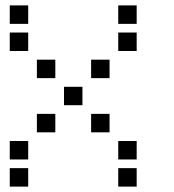

<svg xmlns="http://www.w3.org/2000/svg" viewBox="-20 -704 640 708"><path d="M17 -684Q16 -684 16 -684Q16 -684 16 -683V-617Q16 -616 16 -616Q16 -616 17 -616H83Q84 -616 84 -616Q84 -616 84 -617V-683Q84 -684 84 -684Q84 -684 83 -684ZM417 -684Q416 -684 416 -684Q416 -684 416 -683V-617Q416 -616 416 -616Q416 -616 417 -616H483Q484 -616 484 -616Q484 -616 484 -617V-683Q484 -684 484 -684Q484 -684 483 -684ZM17 -584Q16 -584 16 -584Q16 -584 16 -583V-517Q16 -516 16 -516Q16 -516 17 -516H83Q84 -516 84 -516Q84 -516 84 -517V-583Q84 -584 84 -584Q84 -584 83 -584ZM417 -584Q416 -584 416 -584Q416 -584 416 -583V-517Q416 -516 416 -516Q416 -516 417 -516H483Q484 -516 484 -516Q484 -516 484 -517V-583Q484 -584 484 -584Q484 -584 483 -584ZM117 -484Q116 -484 116 -484Q116 -484 116 -483V-417Q116 -416 116 -416Q116 -416 117 -416H183Q184 -416 184 -416Q184 -416 184 -417V-483Q184 -484 184 -484Q184 -484 183 -484ZM317 -484Q316 -484 316 -484Q316 -484 316 -483V-417Q316 -416 316 -416Q316 -416 317 -416H383Q384 -416 384 -416Q384 -416 384 -417V-483Q384 -484 384 -484Q384 -484 383 -484ZM217 -384Q216 -384 216 -384Q216 -384 216 -383V-317Q216 -316 216 -316Q216 -316 217 -316H283Q284 -316 284 -316Q284 -316 284 -317V-383Q284 -384 284 -384Q284 -384 283 -384ZM117 -284Q116 -284 116 -284Q116 -284 116 -283V-217Q116 -216 116 -216Q116 -216 117 -216H183Q184 -216 184 -216Q184 -216 184 -217V-283Q184 -284 184 -284Q184 -284 183 -284ZM317 -284Q316 -284 316 -284Q316 -284 316 -283V-217Q316 -216 316 -216Q316 -216 317 -216H383Q384 -216 384 -216Q384 -216 384 -217V-283Q384 -284 384 -284Q384 -284 383 -284ZM17 -184Q16 -184 16 -184Q16 -184 16 -183V-117Q16 -116 16 -116Q16 -116 17 -116H83Q84 -116 84 -116Q84 -116 84 -117V-183Q84 -184 84 -184Q84 -184 83 -184ZM417 -184Q416 -184 416 -184Q416 -184 416 -183V-117Q416 -116 416 -116Q416 -116 417 -116H483Q484 -116 484 -116Q484 -116 484 -117V-183Q484 -184 484 -184Q484 -184 483 -184ZM17 -84Q16 -84 16 -84Q16 -84 16 -83V-17Q16 -16 16 -16Q16 -16 17 -16H83Q84 -16 84 -16Q84 -16 84 -17V-83Q84 -84 84 -84Q84 -84 83 -84ZM417 -84Q416 -84 416 -84Q416 -84 416 -83V-17Q416 -16 416 -16Q416 -16 417 -16H483Q484 -16 484 -16Q484 -16 484 -17V-83Q484 -84 484 -84Q484 -84 483 -84Z"/></svg>

Font: Doto Black SemiBold
Style: Regular
Weight: 600
Monospace: yes
Version: Version 1.000